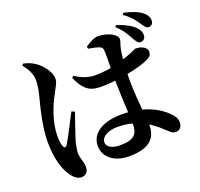

<svg xmlns="http://www.w3.org/2000/svg" viewBox="-152 -1021 1305 1255"><g transform="rotate(-20 500.0 -393.5)"><path d="M750 -781C795 -741 813 -706 829 -676C844 -651 852 -634 871 -633C889 -633 907 -644 907 -670C908 -688 901 -705 882 -726C856 -753 810 -777 758 -793ZM291 -362C264 -312 211 -203 187 -167C178 -152 167 -153 161 -168C154 -182 150 -207 150 -238C150 -338 191 -439 228 -506C251 -552 267 -572 267 -600C267 -654 211 -712 181 -731C156 -748 135 -756 102 -764L92 -753C118 -722 144 -680 144 -634C144 -589 134 -549 121 -500C105 -440 77 -321 77 -229C77 -115 102 -30 139 20C158 47 182 65 206 65C239 65 257 45 257 9C257 -22 238 -56 238 -92C238 -107 242 -128 250 -168C261 -204 294 -298 313 -353ZM641 -149C641 -80 617 -45 516 -45C469 -45 425 -61 425 -98C425 -140 480 -164 536 -164C573 -164 608 -160 641 -151ZM534 -710C558 -706 584 -702 606 -693C623 -687 631 -684 631 -641L630 -541C597 -535 560 -531 518 -531C477 -531 432 -544 383 -577L371 -566C420 -455 471 -447 536 -447C566 -447 598 -449 630 -453V-429C631 -363 635 -289 638 -230C623 -231 608 -232 592 -232C477 -232 376 -189 376 -90C376 -4 456 43 546 43C680 43 740 -7 740 -102V-108C766 -92 791 -73 817 -49C850 -18 865 -2 888 -2C915 -2 933 -22 933 -55C933 -78 921 -100 899 -121C866 -154 814 -193 731 -215C726 -272 719 -342 719 -427C719 -440 719 -454 720 -467C773 -477 818 -490 840 -498C886 -517 903 -524 903 -557C903 -588 862 -605 826 -605C820 -605 794 -589 725 -566C728 -594 731 -617 734 -633C741 -669 751 -677 751 -701C751 -730 688 -765 621 -765C594 -765 557 -743 531 -725ZM823 -840C873 -805 896 -771 912 -747C928 -723 938 -707 955 -707C976 -707 988 -722 988 -743C989 -760 980 -781 957 -800C928 -824 889 -839 831 -852Z"/></g></svg>

Font: Noto Serif CJK JP
Style: Bold
Weight: 700
Designer: Ryoko NISHIZUKA 西塚涼子 (kana & ideographs); Frank Grießhammer (Latin, Greek & Cyrillic); Wenlong ZHANG 张文龙 (bopomofo); San
Foundry: Adobe Systems Incorporated
Version: Version 1.000;PS 1;hotconv 16.6.53;makeotf.lib2.5.65590